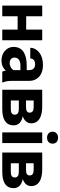

<svg xmlns="http://www.w3.org/2000/svg" viewBox="855 -1633 788 2538"><g transform="rotate(90 1249.0 -364.0)"><path d="M512 0V-528H371V-316H195V-528H54V0H195V-203H371V0Z M1049 -128V-352C1049 -383 1044 -410 1033 -433C1002 -501 935 -538 837 -538C768 -538 712 -519 673 -488C641 -462 612 -423 612 -370H753C753 -412 785 -434 829 -434C882 -434 907 -404 907 -353V-323H844C710 -323 600 -279 600 -148C600 -125 605 -104 614 -85C641 -30 699 10 780 10C842 10 885 -14 913 -47C916 -28 920 -13 927 0H1070V-8C1055 -41 1049 -79 1049 -128ZM741 -159C741 -218 788 -240 849 -240H907V-149C891 -120 856 -98 811 -98C772 -98 741 -122 741 -159Z M1610 -381C1610 -406 1605 -427 1595 -446C1562 -506 1482 -528 1387 -528H1166V0H1421C1539 0 1637 -35 1637 -151C1637 -224 1580 -259 1516 -271C1566 -287 1610 -322 1610 -381ZM1496 -165C1496 -125 1465 -113 1421 -113H1308V-219H1421C1466 -219 1496 -205 1496 -165ZM1469 -362C1469 -324 1438 -314 1395 -314H1308V-415H1387C1435 -415 1469 -406 1469 -362Z M1871 0V-528H1730V0ZM1800 -592C1847 -592 1879 -619 1879 -665C1879 -711 1847 -738 1800 -738C1754 -738 1721 -709 1721 -665C1721 -619 1754 -592 1800 -592Z M2440 -381C2440 -406 2435 -427 2425 -446C2392 -506 2312 -528 2217 -528H1996V0H2251C2369 0 2467 -35 2467 -151C2467 -224 2410 -259 2346 -271C2396 -287 2440 -322 2440 -381ZM2326 -165C2326 -125 2295 -113 2251 -113H2138V-219H2251C2296 -219 2326 -205 2326 -165ZM2299 -362C2299 -324 2268 -314 2225 -314H2138V-415H2217C2265 -415 2299 -406 2299 -362Z"/></g></svg>

Font: Asimov
Style: Regular
Weight: 500
Designer: Google
Version: Version 2.000980; 2014